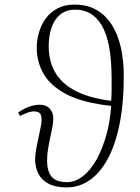

<svg xmlns="http://www.w3.org/2000/svg" viewBox="-20 -802 610 836"><path d="M270 14Q222 14 191.5 -2Q161 -18 147 -46Q133 -74 133 -106Q133 -131 140 -166Q147 -201 154 -233Q161 -265 161 -280Q161 -304 151.5 -310.5Q142 -317 129 -317Q114 -317 97.5 -310.5Q81 -304 67 -297L59 -312Q85 -330 108.5 -338Q132 -346 152 -346Q181 -346 196.5 -329Q212 -312 212 -286Q212 -271 208 -249Q204 -227 198.5 -202Q193 -177 189 -151.5Q185 -126 185 -102Q185 -57 204.5 -33Q224 -9 271 -9Q309 -9 342.5 -36Q376 -63 401.5 -109.5Q427 -156 443.5 -216Q460 -276 464 -341Q343 -354 272.5 -390Q202 -426 171 -478.5Q140 -531 140 -595Q140 -627 149.5 -660Q159 -693 178.5 -720.5Q198 -748 229.5 -765Q261 -782 304 -782Q360 -782 400 -759Q440 -736 466.5 -694.5Q493 -653 506 -596Q519 -539 519 -471Q519 -350 500 -258.5Q481 -167 447.5 -107Q414 -47 369 -16.5Q324 14 270 14ZM464 -363Q466 -386 466 -412Q466 -438 466 -457Q466 -541 455 -598.5Q444 -656 423 -691.5Q402 -727 373 -743.5Q344 -760 309 -760Q268 -760 242 -738.5Q216 -717 204 -680.5Q192 -644 192 -601Q192 -553 207.5 -513Q223 -473 256 -442.5Q289 -412 340.5 -392Q392 -372 464 -363Z"/></svg>

Font: Literata 60pt ExtraLight
Style: Italic
Weight: 250
Italic angle: -2°
Designer: Latin by Veronika Burian and Jose Scaglione. Greek by Irene Vlachou. Cyrillic by Vera Evstafieva
Foundry: TypeTogether
Version: Version 3.103;gftools[0.9.29]